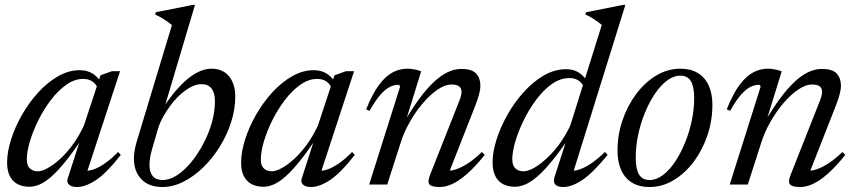

<svg xmlns="http://www.w3.org/2000/svg" viewBox="-20 -740 3433 770"><path d="M252 -25.5 307 -196H317.5Q277 -135.5 245.2 -95.8Q213.5 -56 187.5 -33Q161.5 -10 139.8 -0.5Q118 9 98 9Q71.5 9 51.2 -1.2Q31 -11.5 19.8 -33Q8.5 -54.5 8.5 -88Q8.5 -131 24.5 -181Q40.5 -231 68.5 -280Q96.5 -329 133.5 -369.5Q170.5 -410 213 -434.2Q255.5 -458.5 299.5 -458.5Q328.5 -458.5 349.2 -446.2Q370 -434 386.5 -409.5L371.5 -387Q364.5 -404 349.8 -413.8Q335 -423.5 313.5 -423.5Q279 -423.5 246 -400.2Q213 -377 184.2 -339.2Q155.5 -301.5 133.8 -257.8Q112 -214 99.8 -172.5Q87.5 -131 87.5 -100.5Q87.5 -75.5 100 -64.2Q112.5 -53 132 -53Q147.5 -53 170.8 -65.5Q194 -78 220 -101.5Q246 -125 271.2 -159.2Q296.5 -193.5 316.5 -236.5L383 -438L429 -454.5H461.5L325 -38L316 -56Q331.5 -53 353.2 -60Q375 -67 400.8 -84.8Q426.5 -102.5 453.5 -130.5L464.5 -119Q408 -46.5 365.5 -18.2Q323 10 289 10Q266.5 10 256.5 0.2Q246.5 -9.5 252 -25.5Z M590 -142.5Q584.5 -124 582 -107.8Q579.5 -91.5 579.5 -78.5Q579.5 -49 592.8 -33.5Q606 -18 632 -18Q660.5 -18 690 -37.2Q719.5 -56.5 746.5 -89.2Q773.5 -122 795.2 -163Q817 -204 829.5 -248Q842 -292 842 -334Q842 -367 828.5 -384.8Q815 -402.5 788 -402.5Q767.5 -402.5 746 -391.2Q724.5 -380 703.5 -361Q682.5 -342 664.8 -318.5Q647 -295 633.8 -270.8Q620.5 -246.5 614 -224.5ZM669.5 -639.5Q660 -647.5 650 -654.5Q640 -661.5 628.5 -668.2Q617 -675 602.5 -681.5L605 -691L753.5 -720.5H762L631.5 -282L626.5 -296Q664 -354.5 699 -391.8Q734 -429 766.2 -446.8Q798.5 -464.5 826.5 -464.5Q874 -464.5 898.8 -433.8Q923.5 -403 923.5 -353Q923.5 -301.5 906.8 -249.8Q890 -198 861 -151.2Q832 -104.5 794.5 -68.2Q757 -32 715.2 -11Q673.5 10 631.5 10Q577 10 547 -21.2Q517 -52.5 517 -104.5Q517 -119.5 519.8 -135.8Q522.5 -152 527.5 -169.5Z M1190.5 -25.5 1245.5 -196H1256Q1215.5 -135.5 1183.8 -95.8Q1152 -56 1126 -33Q1100 -10 1078.2 -0.5Q1056.5 9 1036.5 9Q1010 9 989.8 -1.2Q969.5 -11.5 958.2 -33Q947 -54.5 947 -88Q947 -131 963 -181Q979 -231 1007 -280Q1035 -329 1072 -369.5Q1109 -410 1151.5 -434.2Q1194 -458.5 1238 -458.5Q1267 -458.5 1287.8 -446.2Q1308.5 -434 1325 -409.5L1310 -387Q1303 -404 1288.2 -413.8Q1273.5 -423.5 1252 -423.5Q1217.5 -423.5 1184.5 -400.2Q1151.5 -377 1122.8 -339.2Q1094 -301.5 1072.2 -257.8Q1050.5 -214 1038.2 -172.5Q1026 -131 1026 -100.5Q1026 -75.5 1038.5 -64.2Q1051 -53 1070.5 -53Q1086 -53 1109.2 -65.5Q1132.5 -78 1158.5 -101.5Q1184.5 -125 1209.8 -159.2Q1235 -193.5 1255 -236.5L1321.5 -438L1367.5 -454.5H1400L1263.5 -38L1254.5 -56Q1270 -53 1291.8 -60Q1313.5 -67 1339.2 -84.8Q1365 -102.5 1392 -130.5L1403 -119Q1346.5 -46.5 1304 -18.2Q1261.5 10 1227.5 10Q1205 10 1195 0.2Q1185 -9.5 1190.5 -25.5Z M1462 -295.5 1448.5 -301.5Q1473.5 -364 1500 -399.5Q1526.5 -435 1554.8 -449.8Q1583 -464.5 1612.5 -464.5Q1623 -464.5 1632.2 -463.2Q1641.5 -462 1650.8 -459.8Q1660 -457.5 1669 -454L1607 -253.5H1602.5Q1632 -303.5 1660.5 -342.5Q1689 -381.5 1717 -408.5Q1745 -435.5 1773.2 -449.5Q1801.5 -463.5 1830 -463.5Q1873 -463.5 1889.8 -444.8Q1906.5 -426 1906.5 -397.5Q1906.5 -381 1901.2 -361.2Q1896 -341.5 1884 -311L1777 -38.5L1774 -55.5Q1790 -54.5 1811.2 -61.8Q1832.5 -69 1858.2 -86Q1884 -103 1912.5 -130.5L1924 -119Q1886 -71.5 1853.5 -43Q1821 -14.5 1794 -2.2Q1767 10 1743.5 10Q1711 10 1702.2 -0.5Q1693.5 -11 1705 -39.5L1816.5 -321.5Q1824 -339.5 1827.5 -351.2Q1831 -363 1831 -371.5Q1831 -385 1822 -393Q1813 -401 1791 -401Q1764.5 -401 1734.2 -380.2Q1704 -359.5 1675 -325.2Q1646 -291 1622.5 -249.2Q1599 -207.5 1586 -165L1533 0H1460.5L1584.5 -392.5Q1584 -395 1582.2 -397.5Q1580.5 -400 1576.5 -400Q1561 -400 1543.2 -391.2Q1525.5 -382.5 1505.5 -359.8Q1485.5 -337 1462 -295.5Z M2324.5 -384Q2317.5 -404.5 2302 -415.8Q2286.5 -427 2264 -427Q2227 -427 2193.2 -403Q2159.5 -379 2130.5 -340.2Q2101.5 -301.5 2080 -257.2Q2058.5 -213 2046.5 -171.8Q2034.5 -130.5 2034.5 -101.5Q2034.5 -76 2047 -64.5Q2059.5 -53 2079 -53Q2092.5 -53 2110.8 -61.2Q2129 -69.5 2149.8 -85.5Q2170.5 -101.5 2191.8 -124Q2213 -146.5 2232.2 -175Q2251.5 -203.5 2267 -236.5L2393.5 -640Q2384.5 -647.5 2374.8 -654.5Q2365 -661.5 2353.5 -668.5Q2342 -675.5 2327.5 -682L2330.5 -691L2480 -720.5H2488L2275.5 -38L2265.5 -56Q2281 -53 2302.8 -60Q2324.5 -67 2350.8 -84.5Q2377 -102 2406 -130.5L2417 -119Q2359.5 -48.5 2316.8 -19.2Q2274 10 2239 10Q2216 10 2206.8 -0.2Q2197.5 -10.5 2204 -30.5L2257.5 -196H2268Q2226.5 -134 2193.5 -94Q2160.5 -54 2134.2 -31.5Q2108 -9 2086 0Q2064 9 2045 9Q2018.5 9 1998.2 -1.2Q1978 -11.5 1966.8 -33.2Q1955.5 -55 1955.5 -89Q1955.5 -131 1971.5 -181Q1987.5 -231 2015.5 -280.5Q2043.5 -330 2080.8 -371.2Q2118 -412.5 2161.2 -437.5Q2204.5 -462.5 2250.5 -462.5Q2280 -462.5 2301.5 -448.8Q2323 -435 2339 -408Z M2709.5 -464.5Q2750 -464.5 2778.5 -447.2Q2807 -430 2822 -397.5Q2837 -365 2837 -318.5Q2837 -256.5 2817.2 -197.8Q2797.5 -139 2762.8 -92.2Q2728 -45.5 2682.2 -17.8Q2636.5 10 2584 10Q2544 10 2515.2 -7.2Q2486.5 -24.5 2471.5 -57.2Q2456.5 -90 2456.5 -136.5Q2456.5 -198.5 2476.2 -257Q2496 -315.5 2530.8 -362.2Q2565.5 -409 2611.2 -436.8Q2657 -464.5 2709.5 -464.5ZM2585 -18Q2612 -18 2638.2 -37.5Q2664.5 -57 2687 -90.8Q2709.5 -124.5 2727 -167Q2744.5 -209.5 2754.2 -255.8Q2764 -302 2764 -346.5Q2764 -392.5 2750.8 -414.5Q2737.5 -436.5 2708.5 -436.5Q2681.5 -436.5 2655.2 -417Q2629 -397.5 2606.5 -364Q2584 -330.5 2566.5 -288Q2549 -245.5 2539.2 -199Q2529.5 -152.5 2529.5 -108Q2529.5 -62.5 2542.8 -40.2Q2556 -18 2585 -18Z M2908 -295.5 2894.5 -301.5Q2919.5 -364 2946 -399.5Q2972.5 -435 3000.8 -449.8Q3029 -464.5 3058.5 -464.5Q3069 -464.5 3078.2 -463.2Q3087.5 -462 3096.8 -459.8Q3106 -457.5 3115 -454L3053 -253.5H3048.5Q3078 -303.5 3106.5 -342.5Q3135 -381.5 3163 -408.5Q3191 -435.5 3219.2 -449.5Q3247.5 -463.5 3276 -463.5Q3319 -463.5 3335.8 -444.8Q3352.5 -426 3352.5 -397.5Q3352.5 -381 3347.2 -361.2Q3342 -341.5 3330 -311L3223 -38.5L3220 -55.5Q3236 -54.5 3257.2 -61.8Q3278.5 -69 3304.2 -86Q3330 -103 3358.5 -130.5L3370 -119Q3332 -71.5 3299.5 -43Q3267 -14.5 3240 -2.2Q3213 10 3189.5 10Q3157 10 3148.2 -0.5Q3139.5 -11 3151 -39.5L3262.5 -321.5Q3270 -339.5 3273.5 -351.2Q3277 -363 3277 -371.5Q3277 -385 3268 -393Q3259 -401 3237 -401Q3210.5 -401 3180.2 -380.2Q3150 -359.5 3121 -325.2Q3092 -291 3068.5 -249.2Q3045 -207.5 3032 -165L2979 0H2906.5L3030.5 -392.5Q3030 -395 3028.2 -397.5Q3026.5 -400 3022.5 -400Q3007 -400 2989.2 -391.2Q2971.5 -382.5 2951.5 -359.8Q2931.5 -337 2908 -295.5Z"/></svg>

Font: Newsreader 36pt
Style: Italic
Weight: 400
Italic angle: -17°
Designer: Hugues Gentile
Foundry: Production Type
Version: Version 1.003